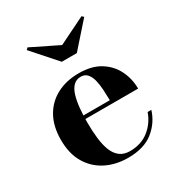

<svg xmlns="http://www.w3.org/2000/svg" viewBox="-170 -818 874 940"><g transform="rotate(-30 266.5 -347.5)"><path d="M282 10Q212.5 10 157.8 -17.8Q103 -45.5 71.2 -99Q39.5 -152.5 39.5 -230Q39.5 -307.5 70 -361Q100.5 -414.5 154.2 -442.2Q208 -470 277.5 -470Q351 -470 398.5 -440Q446 -410 469.2 -362Q492.5 -314 492.5 -259.5H106.5V-279.5H344Q343.5 -309 341.8 -339.2Q340 -369.5 333.8 -394.8Q327.5 -420 314 -435.2Q300.5 -450.5 277.5 -450.5Q252.5 -450.5 236 -434Q219.5 -417.5 210.5 -388.2Q201.5 -359 197.8 -321Q194 -283 194 -240Q194 -191.5 198.8 -150.2Q203.5 -109 215.5 -78.5Q227.5 -48 249.5 -31Q271.5 -14 306 -14Q369.5 -14 413.2 -48.8Q457 -83.5 475.5 -137H496.5Q477 -74 424.5 -32Q372 10 282 10ZM234.5 -560 114.5 -695.5 124.5 -705 277 -630 429.5 -705 439.5 -695.5 319.5 -560Z"/></g></svg>

Font: Bodoni Moda
Style: Bold
Weight: 700
Designer: Owen Earl
Foundry: indestructible type
Version: Version 2.005